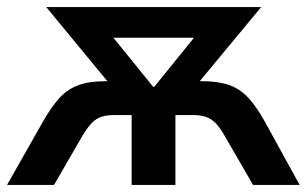

<svg xmlns="http://www.w3.org/2000/svg" viewBox="-20 -524 869 544"><path d="M0 0 102 -180Q126 -222 148.5 -246.5Q171 -271 201.5 -282.5Q232 -294 280 -294H336L313 -259L111 -504H720L517 -259L494 -294H551Q597 -294 628 -283.5Q659 -273 682.5 -248Q706 -223 730 -180L829 0H697L616 -140Q603 -163 590.5 -175.5Q578 -188 563 -193Q548 -198 527 -198H477V0H353V-198H304Q282 -198 267 -193Q252 -188 240 -175.5Q228 -163 214 -140L133 0ZM414 -278H417L562 -457L564 -417H266L269 -457Z"/></svg>

Font: Nunitoga
Style: Bold
Weight: 700
Designer: Vernon Adams
Foundry: Vernon Adams
Version: Version 1.0